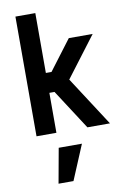

<svg xmlns="http://www.w3.org/2000/svg" viewBox="-112 -813 757 1188"><g transform="rotate(-10 267.0 -219.5)"><path d="M333.3 -310.4 534.4 0H392.7L230.2 -251H197.9V0H72.9V-752.1H197.9V-376H233.3L375 -563.5H525ZM195.8 93.8H341.7L250 312.5H156.2Z"/></g></svg>

Font: Vladivostok Bold
Style: Regular
Weight: 700
Width: 4
Designer: Michael Sharanda
Foundry: Michael Sharanda
Version: Version 1.005